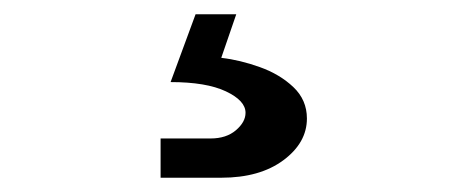

<svg xmlns="http://www.w3.org/2000/svg" viewBox="-20 -46 640 269"><path d="M205 203V148H275Q297 148 310.5 136.5Q324 125 324 112Q324 95 296.5 82Q269 69 219 69L254 -26H311L290 35Q316 38 344 48Q372 58 391 76Q410 94 410 120Q410 154 377 178.5Q344 203 290 203Z"/></svg>

Font: JetBrainsMono Nerd Font Mono
Style: Regular
Weight: 400
Monospace: yes
Designer: Philipp Nurullin, Konstantin Bulenkov
Foundry: JetBrains
Version: Version 2.304; ttfautohint (v1.8.4.7-5d5b);Nerd Fonts 2.3.0